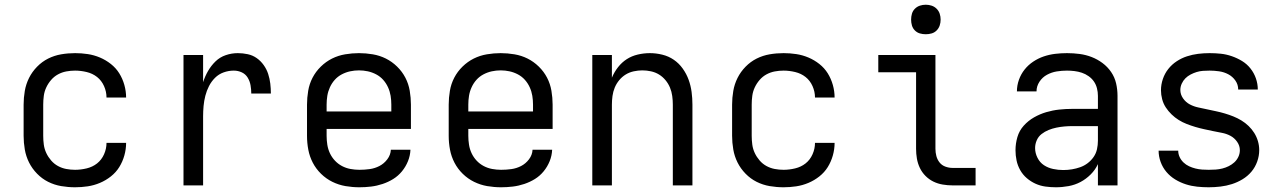

<svg xmlns="http://www.w3.org/2000/svg" viewBox="-20 -785 5440 813"><path d="M298 8Q268 8 239 3Q210 -2 184 -15Q158 -28 137 -49.5Q116 -71 103 -97Q90 -123 85 -152Q80 -181 80 -210V-342Q80 -371 85 -400Q90 -429 103 -455Q116 -481 137 -502.5Q158 -524 184 -537Q210 -550 239 -555Q268 -560 298 -560Q325 -560 351.5 -556Q378 -552 403 -541.5Q428 -531 449.5 -514Q471 -497 485 -474.5Q499 -452 506.5 -425.5Q514 -399 514 -372Q514 -372 514 -372Q514 -372 514 -372H431Q431 -372 431 -372Q431 -372 431 -372Q431 -397 420.5 -420.5Q410 -444 391 -459Q372 -474 347 -480Q322 -486 298 -486Q279 -486 260.5 -482.5Q242 -479 225.5 -470Q209 -461 196.5 -446.5Q184 -432 176 -415Q168 -398 165.5 -379.5Q163 -361 163 -342V-210Q163 -191 165.5 -172.5Q168 -154 176 -137Q184 -120 196.5 -105.5Q209 -91 225.5 -82Q242 -73 260.5 -69.5Q279 -66 298 -66Q322 -66 347 -72Q372 -78 391 -93Q410 -108 420.5 -131.5Q431 -155 431 -180Q431 -180 431 -180Q431 -180 431 -180H514Q514 -180 514 -180Q514 -180 514 -180Q514 -153 506.5 -126.5Q499 -100 485 -77.5Q471 -55 449.5 -38Q428 -21 403 -10.5Q378 0 351.5 4Q325 8 298 8Z M757 0V-552H840V-437Q848 -462 861 -484.5Q874 -507 892.5 -525Q911 -543 936 -551.5Q961 -560 987 -560Q1008 -560 1029 -555.5Q1050 -551 1067 -539Q1084 -527 1096.5 -509.5Q1109 -492 1115.5 -472Q1122 -452 1124.5 -431Q1127 -410 1127 -389H1044Q1044 -406 1041 -423.5Q1038 -441 1029 -456Q1020 -471 1004 -478.5Q988 -486 970 -486Q948 -486 927 -478.5Q906 -471 890.5 -455.5Q875 -440 865 -420.5Q855 -401 849.5 -379.5Q844 -358 842 -336Q840 -314 840 -293V0Z M1502 8Q1472 8 1443 3Q1414 -2 1387.5 -15Q1361 -28 1339.5 -49Q1318 -70 1304.5 -96Q1291 -122 1285.5 -151Q1280 -180 1280 -210V-342Q1280 -371 1285 -400.5Q1290 -430 1303.5 -456Q1317 -482 1338.5 -503Q1360 -524 1386 -537Q1412 -550 1441.5 -555Q1471 -560 1500 -560Q1529 -560 1558.5 -555Q1588 -550 1614 -537Q1640 -524 1661.5 -503Q1683 -482 1696.5 -456Q1710 -430 1715 -400.5Q1720 -371 1720 -342V-239H1363V-210Q1363 -191 1366 -172Q1369 -153 1377 -136Q1385 -119 1398 -105Q1411 -91 1428 -82Q1445 -73 1464 -69.5Q1483 -66 1502 -66Q1524 -66 1545.5 -69Q1567 -72 1586.5 -82Q1606 -92 1620 -110.5Q1634 -129 1635 -151H1718Q1717 -126 1707.5 -102.5Q1698 -79 1682 -59.5Q1666 -40 1645 -27Q1624 -14 1600 -6Q1576 2 1551.5 5Q1527 8 1502 8ZM1363 -313H1637V-342Q1637 -361 1634 -379.5Q1631 -398 1623 -415.5Q1615 -433 1602.5 -447Q1590 -461 1573 -470Q1556 -479 1537.5 -483Q1519 -487 1500 -487Q1481 -487 1462.5 -483Q1444 -479 1427 -470Q1410 -461 1397.5 -447Q1385 -433 1377 -415.5Q1369 -398 1366 -379.5Q1363 -361 1363 -342Z M2102 8Q2072 8 2043 3Q2014 -2 1987.5 -15Q1961 -28 1939.5 -49Q1918 -70 1904.5 -96Q1891 -122 1885.5 -151Q1880 -180 1880 -210V-342Q1880 -371 1885 -400.5Q1890 -430 1903.5 -456Q1917 -482 1938.5 -503Q1960 -524 1986 -537Q2012 -550 2041.5 -555Q2071 -560 2100 -560Q2129 -560 2158.5 -555Q2188 -550 2214 -537Q2240 -524 2261.5 -503Q2283 -482 2296.5 -456Q2310 -430 2315 -400.5Q2320 -371 2320 -342V-239H1963V-210Q1963 -191 1966 -172Q1969 -153 1977 -136Q1985 -119 1998 -105Q2011 -91 2028 -82Q2045 -73 2064 -69.5Q2083 -66 2102 -66Q2124 -66 2145.5 -69Q2167 -72 2186.5 -82Q2206 -92 2220 -110.5Q2234 -129 2235 -151H2318Q2317 -126 2307.5 -102.5Q2298 -79 2282 -59.5Q2266 -40 2245 -27Q2224 -14 2200 -6Q2176 2 2151.5 5Q2127 8 2102 8ZM1963 -313H2237V-342Q2237 -361 2234 -379.5Q2231 -398 2223 -415.5Q2215 -433 2202.5 -447Q2190 -461 2173 -470Q2156 -479 2137.5 -483Q2119 -487 2100 -487Q2081 -487 2062.5 -483Q2044 -479 2027 -470Q2010 -461 1997.5 -447Q1985 -433 1977 -415.5Q1969 -398 1966 -379.5Q1963 -361 1963 -342Z M2488 0V-552H2571V-456Q2581 -480 2597 -500.5Q2613 -521 2634 -534.5Q2655 -548 2680.5 -554Q2706 -560 2732 -560Q2758 -560 2784.5 -553.5Q2811 -547 2833 -532Q2855 -517 2871 -494.5Q2887 -472 2896 -447Q2905 -422 2908.5 -395.5Q2912 -369 2912 -342V0H2829V-342Q2829 -360 2826.5 -378.5Q2824 -397 2817 -414Q2810 -431 2798 -445.5Q2786 -460 2770.5 -469.5Q2755 -479 2736.5 -483Q2718 -487 2700 -487Q2682 -487 2663.5 -483Q2645 -479 2629.5 -469.5Q2614 -460 2602 -445.5Q2590 -431 2583 -414Q2576 -397 2573.5 -378.5Q2571 -360 2571 -342V0Z M3298 8Q3268 8 3239 3Q3210 -2 3184 -15Q3158 -28 3137 -49.5Q3116 -71 3103 -97Q3090 -123 3085 -152Q3080 -181 3080 -210V-342Q3080 -371 3085 -400Q3090 -429 3103 -455Q3116 -481 3137 -502.5Q3158 -524 3184 -537Q3210 -550 3239 -555Q3268 -560 3298 -560Q3325 -560 3351.5 -556Q3378 -552 3403 -541.5Q3428 -531 3449.5 -514Q3471 -497 3485 -474.5Q3499 -452 3506.5 -425.5Q3514 -399 3514 -372Q3514 -372 3514 -372Q3514 -372 3514 -372H3431Q3431 -372 3431 -372Q3431 -372 3431 -372Q3431 -397 3420.5 -420.5Q3410 -444 3391 -459Q3372 -474 3347 -480Q3322 -486 3298 -486Q3279 -486 3260.5 -482.5Q3242 -479 3225.5 -470Q3209 -461 3196.5 -446.5Q3184 -432 3176 -415Q3168 -398 3165.5 -379.5Q3163 -361 3163 -342V-210Q3163 -191 3165.5 -172.5Q3168 -154 3176 -137Q3184 -120 3196.5 -105.5Q3209 -91 3225.5 -82Q3242 -73 3260.5 -69.5Q3279 -66 3298 -66Q3322 -66 3347 -72Q3372 -78 3391 -93Q3410 -108 3420.5 -131.5Q3431 -155 3431 -180Q3431 -180 3431 -180Q3431 -180 3431 -180H3514Q3514 -180 3514 -180Q3514 -180 3514 -180Q3514 -153 3506.5 -126.5Q3499 -100 3485 -77.5Q3471 -55 3449.5 -38Q3428 -21 3403 -10.5Q3378 0 3351.5 4Q3325 8 3298 8Z M4013 0Q3993 0 3972 -3.5Q3951 -7 3932.5 -16Q3914 -25 3899 -40Q3884 -55 3875 -74Q3866 -93 3862.5 -113.5Q3859 -134 3859 -155V-479H3699V-552H3941V-155Q3941 -139 3945 -124Q3949 -109 3958.5 -97Q3968 -85 3983 -79.5Q3998 -74 4013 -74H4111V0ZM3900 -640Q3887 -640 3875 -643.5Q3863 -647 3854 -656Q3845 -665 3841.5 -677Q3838 -689 3838 -702Q3838 -715 3841.5 -727Q3845 -739 3854 -748Q3863 -757 3875 -761Q3887 -765 3900 -765Q3913 -765 3925 -761Q3937 -757 3946 -748Q3955 -739 3959 -727Q3963 -715 3963 -702Q3963 -689 3959 -677Q3955 -665 3946 -656Q3937 -647 3925 -643.5Q3913 -640 3900 -640Z M4451 8Q4429 8 4407 5Q4385 2 4365 -7Q4345 -16 4328 -30.5Q4311 -45 4300 -64.5Q4289 -84 4284.5 -105.5Q4280 -127 4280 -149Q4280 -177 4288 -204.5Q4296 -232 4315 -253Q4334 -274 4358.5 -288Q4383 -302 4410 -310Q4437 -318 4465 -321Q4493 -324 4521 -324H4629V-379Q4629 -395 4625 -411Q4621 -427 4612 -440Q4603 -453 4589.5 -462.5Q4576 -472 4561 -477Q4546 -482 4530 -484Q4514 -486 4498 -486Q4476 -486 4454.5 -482.5Q4433 -479 4413.5 -468.5Q4394 -458 4381.5 -439Q4369 -420 4369 -398H4286Q4286 -423 4294.5 -447Q4303 -471 4318.5 -490.5Q4334 -510 4355 -524Q4376 -538 4399.5 -546Q4423 -554 4448 -557Q4473 -560 4498 -560Q4525 -560 4551.5 -556.5Q4578 -553 4602.5 -543.5Q4627 -534 4648.5 -518Q4670 -502 4685 -480Q4700 -458 4706 -432Q4712 -406 4712 -379V0H4629V-90Q4618 -66 4598.5 -46.5Q4579 -27 4555.5 -14.5Q4532 -2 4505 3Q4478 8 4451 8ZM4482 -65Q4501 -65 4519 -68Q4537 -71 4554 -77Q4571 -83 4585.5 -94Q4600 -105 4610.5 -120Q4621 -135 4625 -153Q4629 -171 4629 -189V-251H4521Q4504 -251 4487 -249.5Q4470 -248 4453 -244.5Q4436 -241 4420 -234.5Q4404 -228 4390.5 -217.5Q4377 -207 4370 -191Q4363 -175 4363 -158Q4363 -137 4373 -117Q4383 -97 4400.5 -85.5Q4418 -74 4439.5 -69.5Q4461 -65 4482 -65Z M5098 8Q5074 8 5049.5 5.5Q5025 3 5001.5 -4.5Q4978 -12 4956.5 -25Q4935 -38 4919 -57Q4903 -76 4894.5 -99.5Q4886 -123 4886 -147H4969Q4969 -133 4975 -120Q4981 -107 4991.5 -97Q5002 -87 5015 -81Q5028 -75 5042 -71.5Q5056 -68 5070 -67Q5084 -66 5098 -66Q5113 -66 5127.5 -67Q5142 -68 5156 -71.5Q5170 -75 5183 -81.5Q5196 -88 5206.5 -97.5Q5217 -107 5223.5 -120.5Q5230 -134 5230 -149Q5230 -168 5218.5 -184.5Q5207 -201 5190 -210Q5173 -219 5154 -222.5Q5135 -226 5116 -230Q5097 -234 5078.5 -238Q5060 -242 5041.5 -247.5Q5023 -253 5005 -260Q4987 -267 4971 -277Q4955 -287 4941 -300.5Q4927 -314 4916.5 -330Q4906 -346 4901 -365Q4896 -384 4896 -403Q4896 -427 4904 -450.5Q4912 -474 4927 -493Q4942 -512 4962.5 -525.5Q4983 -539 5006 -546.5Q5029 -554 5053 -557Q5077 -560 5102 -560Q5126 -560 5149.5 -557.5Q5173 -555 5196 -547Q5219 -539 5239.5 -526.5Q5260 -514 5275 -495Q5290 -476 5298 -453Q5306 -430 5306 -406H5223Q5223 -427 5211 -444Q5199 -461 5181 -470.5Q5163 -480 5142.5 -483Q5122 -486 5102 -486Q5088 -486 5074 -485Q5060 -484 5047 -480Q5034 -476 5021.5 -469.5Q5009 -463 4999.5 -453.5Q4990 -444 4984 -431Q4978 -418 4978 -404Q4978 -385 4989.5 -368.5Q5001 -352 5018 -343Q5035 -334 5054 -330Q5073 -326 5091.5 -322Q5110 -318 5129 -314Q5148 -310 5166.5 -304.5Q5185 -299 5202.5 -292Q5220 -285 5236.5 -275Q5253 -265 5267 -251.5Q5281 -238 5291 -222Q5301 -206 5306.5 -187.5Q5312 -169 5312 -149Q5312 -125 5303.5 -101Q5295 -77 5279 -58Q5263 -39 5241.5 -26Q5220 -13 5196.5 -5.5Q5173 2 5148 5Q5123 8 5098 8Z"/></svg>

Font: Monocode
Style: Regular
Weight: 400
Designer: Belleve Invis
Foundry: Belleve Invis
Version: Version 16.1.0; ttfautohint (v1.8.4)